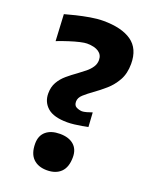

<svg xmlns="http://www.w3.org/2000/svg" viewBox="-157 -928 820 1029"><g transform="rotate(20 253.5 -413.0)"><path d="M239.1 15.1Q289.9 15.1 318.4 -13Q347 -41.2 347 -98.3Q347 -143.6 318.5 -168.1Q290 -192.5 239.9 -192.5Q189.6 -192.5 160.7 -168.1Q131.8 -143.6 131.8 -98.3Q131.8 -41.2 160.6 -13Q189.3 15.1 239.1 15.1ZM254.1 -263.7Q272.1 -263.7 293.9 -266.3Q315.8 -268.9 336.3 -272.5Q356.8 -276.2 369.8 -278.8L364.7 -360.5Q350.9 -355.3 334.1 -350.7Q317.2 -346.2 308.1 -346.2Q290.5 -347.2 275.6 -354.9Q260.6 -362.6 260.6 -384.9Q260.6 -406.9 281.5 -425.5Q302.4 -444.2 331.2 -464.8Q361.3 -486 393.2 -513.8Q425.1 -541.5 447.2 -580.6Q469.2 -619.8 469.2 -675.1Q469.2 -761.2 412.6 -801.2Q356 -841.1 250.7 -841.1Q217.1 -841.1 177.2 -834.2Q137.4 -827.3 100.5 -818.4Q63.6 -809.4 39.1 -802.4L47 -651.4Q80.4 -664.4 112.7 -674.7Q145 -685.1 170.8 -691Q196.6 -696.9 210.1 -696.9Q254.1 -696.5 277.2 -680.6Q300.3 -664.7 300.3 -635.4Q300.3 -613.4 288.3 -595.2Q276.4 -577 257.1 -561.2Q237.8 -545.4 216 -529.6Q188 -509.9 162.7 -488.4Q137.4 -467 121.6 -439.5Q105.8 -412.1 105.8 -374.7Q105.8 -325.4 141.3 -294.5Q176.8 -263.7 254.1 -263.7Z"/></g></svg>

Font: Pinar FD VF
Style: Regular
Weight: 300
Designer: Amin Abedi
Version: Version 2.000